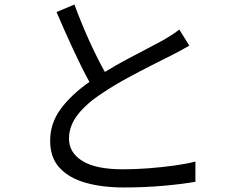

<svg xmlns="http://www.w3.org/2000/svg" viewBox="-20 -798 1040 846"><path d="M308 -778Q338 -696 373.5 -618Q409 -540 442 -481Q489 -510 538 -536Q587 -562 629.5 -584Q672 -606 699 -621Q721 -634 737.5 -644.5Q754 -655 770 -668L814 -597Q797 -587 778 -576.5Q759 -566 737 -555Q703 -538 650.5 -511.5Q598 -485 540 -453.5Q482 -422 433 -389Q363 -344 323.5 -294Q284 -244 284 -187Q284 -125 343.5 -88.5Q403 -52 521 -52Q576 -52 635 -56.5Q694 -61 748 -68.5Q802 -76 841 -86V3Q784 13 701.5 20.5Q619 28 525 28Q431 28 358 7.5Q285 -13 243 -58Q201 -103 201 -178Q201 -255 247.5 -318Q294 -381 374 -437Q340 -499 302 -581Q264 -663 229 -745Z"/></svg>

Font: Source Han Sans SC
Style: Regular
Weight: 400
Designer: Ryoko NISHIZUKA 西塚涼子 (kana, bopomofo & ideographs); Paul D. Hunt (Latin, Greek & Cyrillic); Sandoll Communications 산돌커뮤니
Foundry: Adobe
Version: Version 2.002;hotconv 1.0.116;makeotfexe 2.5.65601; ttfautoh